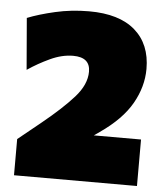

<svg xmlns="http://www.w3.org/2000/svg" viewBox="-51 -752 688 798"><g transform="rotate(5 292.5 -353.0)"><path d="M37 0V-151Q61 -170.5 84.5 -189.5Q108 -208.5 132 -228Q214.5 -295 262.2 -348.5Q310 -402 310 -456Q310 -516 239 -516Q192.5 -516 143.5 -493.2Q94.5 -470.5 51 -441L33 -656Q80.5 -675 148 -690.5Q215.5 -706 289 -706Q415 -706 481 -648.5Q547 -591 547 -488Q547 -414 507 -343.5Q467 -273 376 -210L353 -194H550V0Z"/></g></svg>

Font: Commissioner Black
Style: Regular
Weight: 900
Designer: Kostas Bartsokas
Foundry: Kostas Bartsokas
Version: Version 1.000; ttfautohint (v1.8.3)